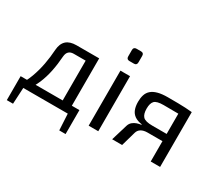

<svg xmlns="http://www.w3.org/2000/svg" viewBox="-144 -1010 1670 1471"><g transform="rotate(30 690.5 -275.0)"><path d="M470 -487V-420H296Q240 -420 235 -361Q230 -289 217 -226Q204 -163 180.5 -107.5Q157 -52 117 0H46Q85 -58 107.5 -119.5Q130 -181 142 -245.5Q154 -310 158 -375Q162 -431 192.5 -459Q223 -487 282 -487ZM92 -5 84 144H29V-5ZM549 -68V0H29V-68ZM549 -5V144H493L485 -5ZM482 -487V0H401V-487Z M755 -487V0H670V-487ZM733 -694Q758 -694 758 -668V-611Q758 -585 733 -585H693Q667 -585 667 -611V-668Q667 -694 693 -694Z M1087 -492Q1142 -492 1178 -491.5Q1214 -491 1242.5 -489.5Q1271 -488 1302 -485L1290 -420Q1279 -422 1224.5 -423Q1170 -424 1089 -424Q1028 -424 1008.5 -403.5Q989 -383 989 -336Q989 -287 1009.5 -265.5Q1030 -244 1092 -244H1291L1293 -181Q1282 -181 1256 -180.5Q1230 -180 1188 -180Q1146 -180 1088 -180Q1053 -180 1031.5 -167Q1010 -154 1003 -130L966 0H878L922 -146Q929 -167 944.5 -180Q960 -193 979.5 -199.5Q999 -206 1017 -208V-212Q977 -218 952.5 -235Q928 -252 917 -280.5Q906 -309 906 -348Q906 -382 914.5 -409Q923 -436 944 -454.5Q965 -473 1000 -482.5Q1035 -492 1087 -492ZM1302 -485V0H1219V-485Z"/></g></svg>

Font: Exo 2
Style: Regular
Weight: 400
Designer: Natanael Gama
Foundry: Natanael Gama
Version: Version 2.010